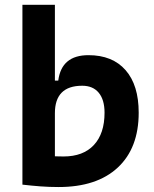

<svg xmlns="http://www.w3.org/2000/svg" viewBox="-20 -752 626 782"><path d="M218.3 9.8Q181.1 9.8 145 7.1Q108.9 4.4 71.3 0L119.6 -131.3Q145.5 -119.1 176.8 -116.9Q208 -114.7 238.8 -114.7Q318.8 -114.7 362.3 -161.3Q405.8 -207.9 405.8 -293Q405.8 -345.7 382.1 -374.3Q358.5 -402.8 314.9 -402.8Q203.6 -402.8 203.6 -291L173.3 -423.8H217.3Q230.5 -527.3 340.3 -527.3Q438 -527.3 491.5 -466.3Q544.9 -405.3 544.9 -293Q544.9 -148.9 459.7 -69.6Q374.5 9.8 218.3 9.8ZM71.3 0V-732.4H203.6V-8.8Z"/></svg>

Font: Cascadia Code PL
Style: Regular
Weight: 400
Monospace: yes
Designer: Aaron Bell
Foundry: Saja Typeworks
Version: Version 2102.003